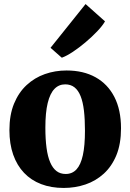

<svg xmlns="http://www.w3.org/2000/svg" viewBox="-20 -917 644 948"><path d="M26.5 -274.5Q26.5 -349.5 49.2 -405Q72 -460.5 111.5 -497Q151 -533.5 201.5 -551.2Q252 -569 308.5 -569Q391.5 -569 451.8 -535.5Q512 -502 544.8 -438.2Q577.5 -374.5 577.5 -283.5Q577.5 -206.5 554.8 -151Q532 -95.5 492.5 -59.5Q453 -23.5 402 -6.2Q351 11 294.5 11Q232.5 11 183 -8Q133.5 -27 98.8 -63.5Q64 -100 45.2 -153.2Q26.5 -206.5 26.5 -274.5ZM304.5 -58Q336.5 -58 357.5 -80.5Q378.5 -103 389 -150.2Q399.5 -197.5 399.5 -271.5Q399.5 -328 394.5 -370.8Q389.5 -413.5 378 -442.2Q366.5 -471 347.8 -485.8Q329 -500.5 302 -500.5Q270.5 -500.5 248.8 -478Q227 -455.5 215.5 -408.2Q204 -361 204 -286.5Q204 -229.5 209.8 -186.8Q215.5 -144 227.8 -115.5Q240 -87 258.8 -72.5Q277.5 -58 304.5 -58ZM284.5 -632.5 229.5 -681 402.5 -897 498.5 -811.5Q485.5 -789 459.5 -761.8Q433.5 -734.5 402 -708Q370.5 -681.5 340 -661.2Q309.5 -641 286.5 -632.5Z"/></svg>

Font: Merriweather 20pt Black
Style: Regular
Weight: 900
Version: Version 2.100